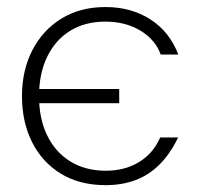

<svg xmlns="http://www.w3.org/2000/svg" viewBox="-20 -521 566 546"><path d="M280.5 5.5Q327.5 5.5 365.8 -9Q404 -23.5 434 -53.5Q464 -83.5 486.5 -130H435.5Q416 -85 375.5 -60.2Q335 -35.5 281 -35.5Q223 -35.5 180.2 -61.8Q137.5 -88 114.2 -135.8Q91 -183.5 91 -247.5Q91 -311.5 114 -359.2Q137 -407 179.2 -433.2Q221.5 -459.5 279.5 -459.5Q337 -459.5 379.5 -433.8Q422 -408 437 -366H487Q462.5 -430.5 407.8 -465.8Q353 -501 280 -501Q208 -501 154.8 -468.2Q101.5 -435.5 72 -378.2Q42.5 -321 42.5 -247.5Q42.5 -174 71.2 -116.8Q100 -59.5 153.2 -27Q206.5 5.5 280.5 5.5ZM319 -227.5V-268H90.5V-227.5Z"/></svg>

Font: Russolo 10pt ExtraLight
Style: Regular
Weight: 200
Designer: Micah Stupak-Hahn
Version: Version 1.000